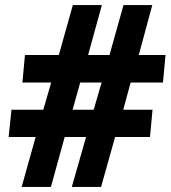

<svg xmlns="http://www.w3.org/2000/svg" viewBox="-20 -734 670 754"><path d="M265 -303H348L379 -410H295ZM65 0 120 -196H14L25 -303H150L181 -410H68L78 -518H211L266 -714H380L326 -518H410L465 -714H578L525 -518H630L620 -410H493L464 -303H579L569 -196H432L377 0H262L318 -196H234L180 0Z"/></svg>

Font: Noto Sans Display Extra
Style: Italic
Weight: 800
Italic angle: -12°
Designer: Monotype Design Team
Foundry: Monotype Imaging Inc.
Version: Version 1.900